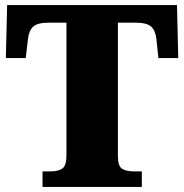

<svg xmlns="http://www.w3.org/2000/svg" viewBox="-20 -734 722 754"><path d="M147 0V-61H179Q208 -61 224.5 -72Q241 -83 241 -125V-645H173Q128 -645 111 -630Q94 -615 90 -582L81 -506H3L8 -714H675L680 -506H602L594 -582Q590 -615 573 -630Q556 -645 511 -645H443V-121Q443 -81 460 -71Q477 -61 505 -61H537V0Z"/></svg>

Font: Noto Serif Telugu Black
Style: Regular
Weight: 900
Designer: Jelle Bosma - Monotype Design Team
Foundry: Monotype Imaging Inc.
Version: Version 2.005; ttfautohint (v1.8.4.7-5d5b)